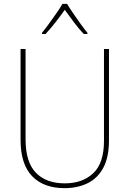

<svg xmlns="http://www.w3.org/2000/svg" viewBox="-20 -969 674 999"><path d="M547 -240Q547 -151 517.5 -96Q488 -41 435.5 -15.5Q383 10 316 10Q207 10 147 -52.5Q87 -115 87 -241V-714H113V-244Q113 -126 166.5 -70.5Q220 -15 317 -15Q409 -15 465 -67.5Q521 -120 521 -236V-714H547ZM329 -949Q342 -927 361.5 -898.5Q381 -870 401 -842.5Q421 -815 435 -798V-792H416Q390 -819 364 -854Q338 -889 317 -918Q297 -889 269.5 -854Q242 -819 217 -792H198V-798Q214 -817 234 -844.5Q254 -872 273.5 -900Q293 -928 305 -949Z"/></svg>

Font: Noto Sans Bengali SemiCondensed Thin
Style: Regular
Weight: 100
Width: 4
Designer: Joana Ranito - Universal Thirst; Jelle Bosma - Monotype Design Team
Foundry: Universal Thirst ehf.
Version: Version 3.000; ttfautohint (v1.8.4.7-5d5b)